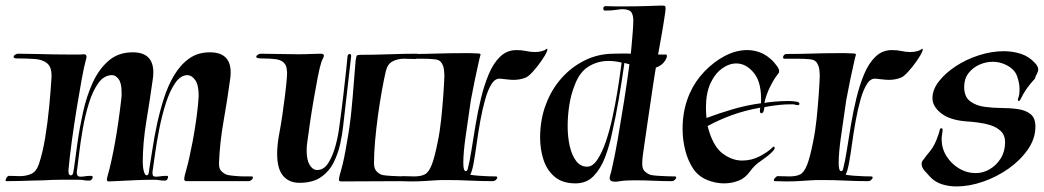

<svg xmlns="http://www.w3.org/2000/svg" viewBox="-36 -651 3753 690"><path d="M356 1Q348 1 348 -5Q348 -10 351 -20Q364 -65 377 -137Q390 -209 400 -296Q401 -302 401 -308Q401 -314 401 -319Q401 -353 390 -367Q379 -381 367 -381Q338 -381 317.5 -352.5Q297 -324 283.5 -280Q270 -236 261.5 -188Q253 -140 248.5 -100Q244 -60 241 -40Q240 -37 240 -34.5Q240 -32 240 -30Q240 -16 253 -16Q260 -16 269.5 -17.5Q279 -19 290 -19H292Q297 -19 297 -14Q297 -10 293.5 -6Q290 -2 285 -2Q269 -2 265 -3.5Q261 -5 244 -5Q212 -5 182 -5Q152 -5 121 -3Q105 -3 79.5 -2Q54 -1 28.5 -0.5Q3 0 -14 0Q-16 0 -16 -3Q-16 -7 -12 -13Q-8 -19 -4 -19Q7 -19 17.5 -18.5Q28 -18 35 -18Q58 -18 76 -26Q94 -34 103 -59Q117 -100 126 -154Q135 -208 140.5 -265Q146 -322 149 -371Q151 -408 134.5 -422.5Q118 -437 89 -439Q60 -441 26 -441Q13 -441 13 -446Q13 -451 18.5 -454.5Q24 -458 29 -458L92 -457Q126 -456 159.5 -455.5Q193 -455 221 -455Q234 -455 245 -455Q256 -455 264 -456H265Q275 -456 275 -447Q275 -444 274 -440.5Q273 -437 272 -433Q266 -412 257.5 -365.5Q249 -319 239.5 -260.5Q230 -202 222 -143.5Q214 -85 210 -39V-36Q210 -26 213.5 -23Q217 -20 219 -21Q225 -21 227 -30Q229 -39 230 -47Q235 -85 242.5 -138.5Q250 -192 262.5 -248.5Q275 -305 297 -353.5Q319 -402 354 -432.5Q389 -463 441 -463Q515 -463 515 -391Q515 -385 514.5 -379Q514 -373 513 -366Q503 -294 490 -215.5Q477 -137 477 -67Q477 -63 478 -51.5Q479 -40 482.5 -30.5Q486 -21 491 -21Q497 -21 498.5 -30Q500 -39 501 -47Q506 -75 512 -116Q518 -157 528 -203.5Q538 -250 552.5 -296Q567 -342 589.5 -380Q612 -418 643.5 -440.5Q675 -463 718 -463Q793 -463 793 -391Q793 -385 792.5 -379Q792 -373 791 -366Q781 -292 767.5 -216Q754 -140 751 -65Q750 -44 761.5 -34Q773 -24 783 -22Q794 -20 811 -18.5Q828 -17 843.5 -17Q859 -17 867 -17H868Q873 -17 873 -13Q873 -9 868 -4.5Q863 0 857 0H635Q626 0 626 -7Q626 -16 634.5 -45Q643 -74 656 -141Q663 -178 668 -213Q673 -248 675.5 -273.5Q678 -299 678 -306Q678 -347 665 -364Q652 -381 638 -381Q613 -381 593.5 -352.5Q574 -324 560 -280Q546 -236 536.5 -188Q527 -140 521.5 -100Q516 -60 513 -40Q512 -37 512 -34Q512 -31 512 -29Q512 -21 515 -18.5Q518 -16 524 -16Q531 -16 540.5 -17.5Q550 -19 562 -19H564Q568 -19 568 -15Q568 -11 565 -6.5Q562 -2 557 -2Q541 -2 536.5 -3.5Q532 -5 515 -5Q484 -5 451 -3.5Q418 -2 378 0Q371 0 365.5 0.5Q360 1 356 1Z M1040 6Q1003 6 981.5 -19Q960 -44 960 -99Q960 -115 962 -133.5Q964 -152 968 -173Q973 -199 978.5 -236Q984 -273 988.5 -310Q993 -347 995 -373Q998 -407 988 -421Q978 -435 957 -438Q936 -441 904 -441Q885 -441 885 -447Q885 -451 890.5 -454.5Q896 -458 901 -458L963 -457Q983 -457 1001.5 -456.5Q1020 -456 1036 -456Q1061 -456 1081 -457Q1101 -458 1117 -458Q1128 -458 1128 -451Q1128 -447 1124.5 -440.5Q1121 -434 1119 -428Q1113 -410 1106 -374Q1099 -338 1091.5 -294.5Q1084 -251 1078 -209.5Q1072 -168 1068 -138Q1067 -131 1066.5 -124Q1066 -117 1066 -110Q1066 -76 1077 -58Q1088 -40 1104 -40Q1128 -40 1144 -65.5Q1160 -91 1170 -128Q1180 -165 1184 -200Q1192 -258 1198 -310Q1204 -362 1208 -399Q1212 -436 1213 -449Q1215 -457 1220 -457Q1226 -457 1226 -449L1197 -196Q1194 -168 1186.5 -133.5Q1179 -99 1163 -67Q1147 -35 1117.5 -14.5Q1088 6 1040 6ZM1191 1Q1182 1 1182 -5Q1182 -14 1191 -44Q1200 -74 1211 -141Q1221 -195 1226.5 -250Q1232 -305 1235.5 -353Q1239 -401 1242 -433Q1244 -448 1246.5 -451Q1249 -454 1259 -454Q1308 -454 1364.5 -456Q1421 -458 1461 -458Q1468 -458 1468 -452Q1468 -448 1463.5 -443Q1459 -438 1454 -439Q1440 -439 1430.5 -439.5Q1421 -440 1416 -440Q1393 -440 1375 -430.5Q1357 -421 1351 -397Q1344 -368 1336.5 -326Q1329 -284 1322.5 -237Q1316 -190 1312 -145Q1308 -100 1308 -64Q1308 -44 1318.5 -34Q1329 -24 1339 -22Q1350 -20 1367 -19Q1384 -18 1399.5 -17.5Q1415 -17 1423 -17H1424Q1429 -17 1429 -13Q1429 -9 1424 -4.5Q1419 0 1413 0Q1356 0 1303 0.5Q1250 1 1191 1Z M1437 1Q1429 1 1420 0.5Q1411 0 1400 0H1399Q1396 0 1396 -3Q1396 -7 1401 -12.5Q1406 -18 1410 -18Q1423 -18 1433.5 -17.5Q1444 -17 1452 -17Q1477 -17 1491 -24.5Q1505 -32 1515.5 -58.5Q1526 -85 1537 -141Q1545 -179 1549.5 -222.5Q1554 -266 1557 -307Q1560 -348 1561 -377Q1561 -387 1559.5 -400.5Q1558 -414 1550.5 -425.5Q1543 -437 1525 -438Q1507 -440 1479 -440Q1451 -440 1435 -440Q1429 -440 1429 -445Q1429 -449 1432.5 -453Q1436 -457 1442 -457Q1488 -457 1533.5 -458.5Q1579 -460 1625 -460Q1639 -460 1653 -460Q1667 -460 1680 -459Q1691 -459 1691 -455Q1691 -453 1690 -450.5Q1689 -448 1688 -444Q1686 -434 1681 -412.5Q1676 -391 1671 -366.5Q1666 -342 1662 -321Q1658 -300 1656 -290Q1646 -220 1637.5 -161.5Q1629 -103 1629 -65Q1629 -36 1638 -36Q1643 -36 1645 -44Q1652 -71 1658.5 -112.5Q1665 -154 1673 -202Q1681 -250 1692.5 -297.5Q1704 -345 1720.5 -384.5Q1737 -424 1761.5 -447.5Q1786 -471 1820 -471Q1840 -471 1855.5 -467.5Q1871 -464 1886 -464Q1900 -464 1910.5 -467Q1921 -470 1925 -473Q1928 -476 1930 -476Q1931 -476 1931 -473Q1931 -468 1929 -465Q1924 -453 1909.5 -432Q1895 -411 1879 -393.5Q1863 -376 1853 -372Q1843 -368 1832 -366Q1821 -364 1810 -364Q1799 -364 1787.5 -365.5Q1776 -367 1764 -368Q1745 -371 1731.5 -350.5Q1718 -330 1708 -295Q1698 -260 1690.5 -219Q1683 -178 1677.5 -138Q1672 -98 1666.5 -67Q1661 -36 1654 -23Q1665 -21 1683.5 -19.5Q1702 -18 1719.5 -17.5Q1737 -17 1745 -17H1746Q1751 -17 1751 -13Q1751 -9 1746 -4.5Q1741 0 1735 0Q1693 0 1652.5 -2Q1612 -4 1571 -4Q1561 -4 1550.5 -4Q1540 -4 1529 -3Q1510 -2 1490 -0.5Q1470 1 1437 1Z M2032 8Q1985 8 1957 -16Q1929 -40 1917 -77.5Q1905 -115 1905 -157Q1905 -189 1910.5 -220Q1916 -251 1926 -276Q1945 -328 1981 -369Q2017 -410 2065.5 -434Q2114 -458 2170 -458Q2181 -458 2196.5 -458.5Q2212 -459 2231 -458Q2232 -467 2234 -489.5Q2236 -512 2238 -537Q2240 -562 2240 -578Q2240 -595 2233.5 -606Q2227 -617 2203 -618Q2193 -618 2177.5 -615.5Q2162 -613 2141 -613H2139Q2132 -613 2132 -620Q2132 -629 2141 -629Q2160 -628 2177 -628Q2194 -628 2209 -628Q2247 -628 2278.5 -629Q2310 -630 2341 -631Q2349 -631 2352.5 -630Q2356 -629 2356 -621Q2356 -617 2355 -609Q2354 -601 2352 -589Q2347 -555 2341 -522Q2335 -489 2329 -455H2358Q2365 -451 2354.5 -433.5Q2344 -416 2321 -408Q2321 -408 2318 -390Q2315 -372 2310.5 -342Q2306 -312 2301 -277.5Q2296 -243 2291 -210Q2284 -161 2280 -134Q2276 -107 2274 -91.5Q2272 -76 2272 -61Q2272 -42 2283.5 -33Q2295 -24 2304 -22Q2315 -20 2332 -19Q2349 -18 2364.5 -17.5Q2380 -17 2388 -17H2389Q2394 -17 2394 -13Q2394 -9 2389 -4.5Q2384 0 2378 0Q2345 0 2313 -1.5Q2281 -3 2249 -3Q2236 -3 2220 -2.5Q2204 -2 2193 0Q2187 1 2182.5 1.5Q2178 2 2174 2Q2155 2 2155 -11Q2155 -17 2158 -25.5Q2161 -34 2163 -45Q2174 -92 2185 -156Q2196 -220 2207 -289.5Q2218 -359 2226 -420Q2219 -422 2214.5 -423Q2210 -424 2208 -425Q2199 -361 2188 -296.5Q2177 -232 2163 -170Q2154 -127 2138.5 -86Q2123 -45 2097.5 -18.5Q2072 8 2032 8ZM2074 -52Q2094 -52 2111 -77.5Q2128 -103 2141.5 -143Q2155 -183 2165 -229Q2175 -275 2182 -317.5Q2189 -360 2193 -390Q2197 -420 2198 -426Q2174 -432 2151 -432Q2111 -432 2078.5 -411.5Q2046 -391 2029 -344Q2016 -312 2010 -273.5Q2004 -235 2004 -198Q2004 -159 2011.5 -126Q2019 -93 2034.5 -72.5Q2050 -52 2074 -52Z M2566 8Q2536 8 2506 -4Q2476 -16 2457 -42Q2437 -71 2427 -109.5Q2417 -148 2417 -188Q2417 -258 2443 -316Q2462 -359 2495.5 -394Q2529 -429 2569 -450Q2609 -471 2649 -471Q2671 -471 2691.5 -464Q2712 -457 2730 -442Q2740 -434 2746.5 -426Q2753 -418 2759 -410Q2764 -402 2764 -396Q2764 -389 2759 -384Q2746 -368 2731.5 -339Q2717 -310 2711 -281Q2718 -283 2745 -285.5Q2772 -288 2797 -288Q2805 -288 2811.5 -287.5Q2818 -287 2823 -286Q2837 -285 2837 -278Q2837 -271 2824 -274Q2820 -276 2814 -276Q2808 -276 2801 -276Q2785 -276 2765.5 -274Q2746 -272 2731 -269.5Q2716 -267 2711 -266Q2711 -262 2710 -259Q2708 -244 2700 -244Q2694 -244 2695 -257Q2696 -259 2696 -264Q2640 -254 2593.5 -237Q2547 -220 2507 -198Q2525 -127 2559.5 -100.5Q2594 -74 2631 -74Q2665 -74 2694.5 -89.5Q2724 -105 2740 -121Q2743 -124 2745 -124Q2748 -124 2748 -119Q2748 -114 2739 -105Q2730 -96 2717.5 -86.5Q2705 -77 2696 -71Q2676 -58 2659 -34.5Q2642 -11 2619 -2Q2594 8 2566 8ZM2503 -227Q2548 -244 2597.5 -258.5Q2647 -273 2699 -280Q2702 -353 2674 -388Q2646 -423 2610 -423Q2584 -423 2558.5 -404.5Q2533 -386 2517 -351Q2501 -316 2501 -264Q2501 -255 2501.5 -246Q2502 -237 2503 -227Z M2786 1Q2778 1 2769 0.5Q2760 0 2749 0H2748Q2745 0 2745 -3Q2745 -7 2750 -12.5Q2755 -18 2759 -18Q2772 -18 2782.5 -17.5Q2793 -17 2801 -17Q2826 -17 2840 -24.5Q2854 -32 2864.5 -58.5Q2875 -85 2886 -141Q2894 -179 2898.5 -222.5Q2903 -266 2906 -307Q2909 -348 2910 -377Q2910 -387 2908.5 -400.5Q2907 -414 2899.5 -425.5Q2892 -437 2874 -438Q2856 -440 2828 -440Q2800 -440 2784 -440Q2778 -440 2778 -445Q2778 -449 2781.5 -453Q2785 -457 2791 -457Q2837 -457 2882.5 -458.5Q2928 -460 2974 -460Q2988 -460 3002 -460Q3016 -460 3029 -459Q3040 -459 3040 -455Q3040 -453 3039 -450.5Q3038 -448 3037 -444Q3035 -434 3030 -412.5Q3025 -391 3020 -366.5Q3015 -342 3011 -321Q3007 -300 3005 -290Q2995 -220 2986.5 -161.5Q2978 -103 2978 -65Q2978 -36 2987 -36Q2992 -36 2994 -44Q3001 -71 3007.5 -112.5Q3014 -154 3022 -202Q3030 -250 3041.5 -297.5Q3053 -345 3069.5 -384.5Q3086 -424 3110.5 -447.5Q3135 -471 3169 -471Q3189 -471 3204.5 -467.5Q3220 -464 3235 -464Q3249 -464 3259.5 -467Q3270 -470 3274 -473Q3277 -476 3279 -476Q3280 -476 3280 -473Q3280 -468 3278 -465Q3273 -453 3258.5 -432Q3244 -411 3228 -393.5Q3212 -376 3202 -372Q3192 -368 3181 -366Q3170 -364 3159 -364Q3148 -364 3136.5 -365.5Q3125 -367 3113 -368Q3094 -371 3080.5 -350.5Q3067 -330 3057 -295Q3047 -260 3039.5 -219Q3032 -178 3026.5 -138Q3021 -98 3015.5 -67Q3010 -36 3003 -23Q3014 -21 3032.5 -19.5Q3051 -18 3068.5 -17.5Q3086 -17 3094 -17H3095Q3100 -17 3100 -13Q3100 -9 3095 -4.5Q3090 0 3084 0Q3042 0 3001.5 -2Q2961 -4 2920 -4Q2910 -4 2899.5 -4Q2889 -4 2878 -3Q2859 -2 2839 -0.5Q2819 1 2786 1Z M3402 19Q3373 19 3348.5 11Q3324 3 3307 -15Q3300 -23 3288 -36Q3276 -49 3276 -62Q3276 -69 3280 -74Q3294 -93 3308.5 -110.5Q3323 -128 3336 -166Q3339 -174 3341 -183.5Q3343 -193 3350 -189Q3353 -188 3350.5 -174Q3348 -160 3348 -151Q3348 -118 3365 -90.5Q3382 -63 3410 -46Q3438 -29 3471 -29Q3497 -29 3521 -43Q3545 -57 3560.5 -82Q3576 -107 3576 -140Q3576 -165 3561 -179.5Q3546 -194 3523.5 -201Q3501 -208 3476.5 -211Q3452 -214 3434 -215Q3376 -220 3345.5 -244.5Q3315 -269 3315 -298Q3315 -329 3338.5 -359Q3362 -389 3399.5 -413.5Q3437 -438 3482.5 -452.5Q3528 -467 3571 -467Q3604 -467 3633 -457.5Q3662 -448 3683 -425Q3695 -413 3695 -402Q3695 -394 3690.5 -386Q3686 -378 3683 -368Q3683 -368 3674 -358Q3665 -348 3653.5 -332Q3642 -316 3633 -297Q3629 -288 3625 -288Q3622 -288 3622 -293Q3622 -297 3625 -303Q3626 -306 3627 -313.5Q3628 -321 3628 -331Q3628 -352 3619 -377.5Q3610 -403 3579 -418Q3557 -429 3532 -429Q3507 -429 3483.5 -418.5Q3460 -408 3444.5 -388Q3429 -368 3429 -339Q3429 -303 3450.5 -287Q3472 -271 3503 -267Q3534 -263 3560 -263Q3593 -263 3621.5 -259Q3650 -255 3667.5 -241Q3685 -227 3685 -196Q3685 -153 3658 -114Q3631 -75 3588.5 -45Q3546 -15 3496.5 2Q3447 19 3402 19Z"/></svg>

Font: Tapestry
Style: Regular
Weight: 400
Designer: Robert E. Leuschke
Foundry: Robert E. Leuschke
Version: Version 1.010; ttfautohint (v1.8.4.7-5d5b)